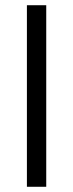

<svg xmlns="http://www.w3.org/2000/svg" viewBox="-20 -715 280 735"><path d="M83 0V-695H157V0Z"/></svg>

Font: Bricolage Grotesque 96pt ExtraBold Light
Style: Regular
Weight: 300
Version: Version 1.001;gftools[0.9.33.dev8+g029e19f]